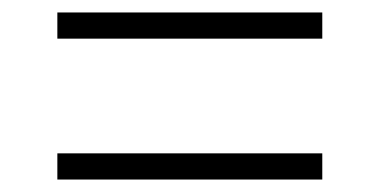

<svg xmlns="http://www.w3.org/2000/svg" viewBox="-20 -504 609 308"><path d="M72 -442H497V-484H72ZM72 -216H497V-258H72Z"/></svg>

Font: Chess Sans Light
Style: Regular
Weight: 300
Designer: Wolf Bōese
Foundry: Wolf Bōese
Version: Version 7.223;Glyphs 3.3 (3306)